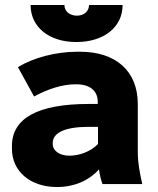

<svg xmlns="http://www.w3.org/2000/svg" viewBox="-20 -740 635 772"><path d="M103 -720C103 -632 176 -571 287 -571C399 -571 473 -632 473 -720H338C338 -695 318 -677 289 -677C261 -677 239 -694 239 -720ZM209 12C286 12 344 -20 378 -59C381 -36 386 -17 392 0H552C542 -45 534 -84 534 -130V-322C534 -455 445 -532 302 -532H291C204 -532 114 -508 52 -470L117 -352C174 -383 232 -401 282 -401H287C346 -401 373 -371 373 -331V-322H337C131 -322 28 -264 28 -153V-142C28 -50 103 12 209 12ZM259 -114C219 -114 192 -134 192 -161V-165C192 -206 241 -230 336 -230H374V-161C344 -130 299 -114 259 -114Z"/></svg>

Font: Fixel Display ExtraBold
Style: Regular
Weight: 800
Designer: AlfaBravo + MacPaw
Foundry: Kyrylo Tkachov, Marchela Mozhyna, Serhii Makarenko, Maria Weinstein, Zakhar Kryvoshyya
Version: Version 1.211